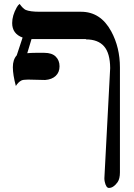

<svg xmlns="http://www.w3.org/2000/svg" viewBox="-20 -637 675 970"><path d="M507.3 264.2 536.6 -293Q536.1 -368.2 505.6 -403.1Q475.1 -438 414.1 -438V-439.5H139.2L117.7 -368.2Q137.2 -370.1 159.2 -370.1H204.1Q242.2 -370.1 261.5 -351.1Q280.8 -332 280.8 -302Q280.8 -272 261.5 -253.7Q242.2 -235.4 208 -232.9L122.1 -234.9Q96.2 -234.9 87.4 -230Q71.8 -221.7 60.1 -202.6Q44.9 -259.3 44.9 -297.6Q44.9 -335.9 64.5 -357.4L94.2 -447.3Q41.5 -466.3 41.5 -520.5Q41.5 -558.6 64.5 -599.6Q71.3 -611.8 79.1 -617.2Q96.2 -593.3 109.9 -586.9Q131.8 -577.6 181.2 -577.6H389.6Q488.3 -577.6 542 -478.5Q585.9 -397.5 585.9 -296.4V233.9Q585.9 266.1 574.2 283.2Q553.2 312.5 530.3 312.5Q516.1 312.5 509.3 281.7Q507.3 272.9 507.3 264.2Z"/></svg>

Font: Cardo-Italic
Style: Italic
Weight: 400
Italic angle: -12°
Designer: David J. Perry
Foundry: David J. Perry
Version: Version 0.991